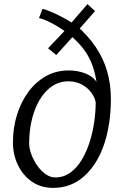

<svg xmlns="http://www.w3.org/2000/svg" viewBox="-20 -907 607 935"><path d="M239 8Q178.5 8 134.5 -23Q90.5 -54 66.8 -104.2Q43 -154.5 43 -213Q43 -283 62.2 -346Q81.5 -409 117.2 -458.2Q153 -507.5 203 -535.8Q253 -564 315 -564Q358 -564 395.5 -549.5Q433 -535 450 -508Q438 -585.5 406.5 -638.8Q375 -692 314 -742L354 -750L254 -639L214 -672L316 -779L314 -741Q277.5 -769.5 238 -791Q198.5 -812.5 170 -819L187 -864Q207.5 -859 235.8 -846.5Q264 -834 293.8 -817.8Q323.5 -801.5 348 -785L317 -784L406 -887L443 -853L354 -752L351 -784Q408.5 -733.5 446 -678.2Q483.5 -623 501.8 -560Q520 -497 520 -424Q520 -306 488 -207Q455 -108 391 -50Q327 8 239 8ZM249 -43Q290 -43 322 -66Q354 -89 377.5 -127.8Q401 -166.5 416.2 -214.2Q431.5 -262 438.8 -312.5Q446 -363 446 -409Q442 -432.5 424.8 -456Q407.5 -479.5 379 -495.2Q350.5 -511 313 -511Q284 -511 258.5 -500.5Q233 -490 211 -469Q182 -441 162.2 -400.8Q142.5 -360.5 132.2 -311.5Q122 -262.5 122 -209Q122 -184.5 132.5 -155.8Q143 -127 161 -101.2Q179 -75.5 201.8 -59.2Q224.5 -43 249 -43Z"/></svg>

Font: Merriweather Sans Variable Regular
Style: Italic
Weight: 300
Italic angle: -8°
Designer: Eben Sorkin
Foundry: Eben Sorkin
Version: Version 2.001